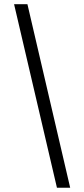

<svg xmlns="http://www.w3.org/2000/svg" viewBox="-20 -879 394 899"><path d="M246.6 0 45.9 -859.4H108.4L308.6 0Z"/></svg>

Font: Antonio Thin
Style: Regular
Weight: 250
Designer: Vernon Adams
Foundry: Vernon Adams
Version: Version 1.002